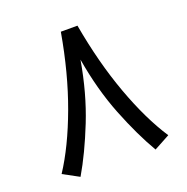

<svg xmlns="http://www.w3.org/2000/svg" viewBox="-117 -747 843 864"><g transform="rotate(-20 304.0 -315.0)"><path d="M264.6 -637.2H344.2Q377.4 -449.2 433.8 -294.7Q490.2 -140.1 559.6 -34.2L483.9 6.8Q430.2 -84.5 380.1 -210.9Q330.1 -337.4 304.7 -488.8Q278.8 -337.4 228.5 -210.9Q178.2 -84.5 124.5 6.8L48.8 -34.2Q118.2 -140.1 175 -294.7Q231.9 -449.2 264.6 -637.2Z"/></g></svg>

Font: Vazir FD-WOL-UI
Style: Regular-FD-WOL-UI
Weight: 400
Designer: Saber Rastikerdar
Foundry: Saber Rastikerdar
Version: Version 30.1.0